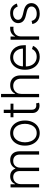

<svg xmlns="http://www.w3.org/2000/svg" viewBox="1426 -2194 779 3670"><g transform="rotate(-90 1815.0 -358.5)"><path d="M67.9 0V-545.9H128.9V-461.4H135.3Q151.4 -503.9 189.7 -528.3Q228 -552.7 281.7 -552.7Q337.9 -552.7 374 -526.1Q410.2 -499.5 428.2 -453.6H433.1Q451.7 -498.5 493.4 -525.6Q535.2 -552.7 594.2 -552.7Q670.4 -552.7 714.8 -504.9Q759.3 -457 759.3 -365.7V0H695.8V-365.7Q695.8 -430.2 662.8 -462.6Q629.9 -495.1 575.7 -495.1Q513.2 -495.1 479.5 -456.3Q445.8 -417.5 445.8 -358.9V0H380.9V-371.6Q380.9 -426.8 350.1 -460.9Q319.3 -495.1 263.2 -495.1Q225.6 -495.1 195.6 -476.3Q165.5 -457.5 148.2 -424.8Q130.9 -392.1 130.9 -349.1V0Z M1106.9 11.7Q1036.1 11.7 981.9 -24.2Q927.7 -60.1 897.2 -123.8Q866.7 -187.5 866.7 -270Q866.7 -354 897.2 -417.7Q927.7 -481.4 981.9 -517.3Q1036.1 -553.2 1106.9 -553.2Q1177.7 -553.2 1231.7 -517.3Q1285.6 -481.4 1316.4 -417.7Q1347.2 -354 1347.2 -270Q1347.2 -187.5 1316.7 -123.8Q1286.1 -60.1 1231.9 -24.2Q1177.7 11.7 1106.9 11.7ZM1106.9 -45.9Q1164.1 -45.9 1203.4 -76.4Q1242.7 -106.9 1263.2 -158.2Q1283.7 -209.5 1283.7 -270Q1283.7 -331.5 1263.2 -382.8Q1242.7 -434.1 1203.1 -464.8Q1163.6 -495.6 1106.9 -495.6Q1050.3 -495.6 1011 -464.6Q971.7 -433.6 950.9 -382.6Q930.2 -331.5 930.2 -270Q930.2 -209.5 950.7 -158.2Q971.2 -106.9 1010.7 -76.4Q1050.3 -45.9 1106.9 -45.9Z M1668.9 -545.9V-490.7H1408.7V-545.9ZM1490.2 -675.8H1553.2V-142.6Q1553.2 -98.1 1575.2 -75.9Q1597.2 -53.7 1636.2 -53.7Q1645 -53.7 1654.1 -54.9Q1663.1 -56.2 1673.3 -58.6L1687 -1.5Q1675.8 2.9 1661.1 5.4Q1646.5 7.8 1630.9 7.8Q1570.3 7.8 1530.3 -29.5Q1490.2 -66.9 1490.2 -127.4Z M1855.5 -340.8V0H1792.5V-727.5H1855.5V-459.5H1861.8Q1880.9 -502 1920.9 -527.3Q1960.9 -552.7 2022.9 -552.7Q2078.1 -552.7 2120.1 -530Q2162.1 -507.3 2185.8 -462.9Q2209.5 -418.5 2209.5 -353V0H2146V-349.1Q2146 -417 2108.2 -456.1Q2070.3 -495.1 2006.3 -495.1Q1962.9 -495.1 1929 -476.3Q1895 -457.5 1875.2 -423.1Q1855.5 -388.7 1855.5 -340.8Z M2565.9 11.7Q2489.7 11.7 2433.6 -24.2Q2377.4 -60.1 2347.2 -123.5Q2316.9 -187 2316.9 -269.5Q2316.9 -352.1 2346.9 -416Q2377 -480 2430.7 -516.6Q2484.4 -553.2 2555.2 -553.2Q2599.1 -553.2 2640.6 -536.9Q2682.1 -520.5 2715.3 -487.3Q2748.5 -454.1 2767.6 -403.1Q2786.6 -352.1 2786.6 -281.7V-253.4H2360.4V-309.1H2752.4L2723.6 -287.6Q2723.6 -347.2 2703.4 -394Q2683.1 -440.9 2645.5 -468.3Q2607.9 -495.6 2555.2 -495.6Q2502.9 -495.6 2463.4 -468Q2423.8 -440.4 2402.1 -394.8Q2380.4 -349.1 2380.4 -294.9V-262.2Q2380.4 -196.8 2403.1 -148.2Q2425.8 -99.6 2467.5 -72.8Q2509.3 -45.9 2565.9 -45.9Q2604.5 -45.9 2633.8 -58.1Q2663.1 -70.3 2683.1 -91.1Q2703.1 -111.8 2713.4 -136.2L2773.4 -116.2Q2760.7 -82 2732.7 -53Q2704.6 -23.9 2662.4 -6.1Q2620.1 11.7 2565.9 11.7Z M2891.6 0V-545.9H2952.6V-461.4H2957.5Q2974.1 -502.9 3014.9 -528.1Q3055.7 -553.2 3106.9 -553.2Q3114.7 -553.2 3124.3 -553.2Q3133.8 -553.2 3140.1 -552.7V-488.8Q3136.2 -489.3 3125.5 -490.5Q3114.7 -491.7 3101.6 -491.7Q3059.6 -491.7 3026.1 -473.6Q2992.7 -455.6 2973.6 -424.1Q2954.6 -392.6 2954.6 -352.1V0Z M3583 -425.3 3525.4 -409.7Q3512.7 -446.3 3483.2 -471.9Q3453.6 -497.6 3398.4 -497.6Q3343.3 -497.6 3307.6 -470.9Q3272 -444.3 3272 -402.8Q3272 -368.2 3296.1 -345.9Q3320.3 -323.7 3371.1 -311L3453.6 -291Q3522 -273.9 3556.4 -238Q3590.8 -202.1 3590.8 -147.5Q3590.8 -101.6 3565.2 -65.4Q3539.6 -29.3 3494.1 -8.8Q3448.7 11.7 3388.7 11.7Q3308.6 11.7 3256.8 -24.7Q3205.1 -61 3190.4 -128.9L3251 -143.6Q3262.2 -95.2 3296.9 -70.3Q3331.5 -45.4 3387.7 -45.4Q3450.2 -45.4 3488.3 -73.7Q3526.4 -102.1 3526.4 -144Q3526.4 -211.4 3437 -233.4L3348.1 -254.9Q3276.9 -272 3242.7 -308.6Q3208.5 -345.2 3208.5 -399.9Q3208.5 -444.8 3233.2 -479.5Q3257.8 -514.2 3300.8 -533.7Q3343.8 -553.2 3398.4 -553.2Q3473.6 -553.2 3518.6 -518.8Q3563.5 -484.4 3583 -425.3Z"/></g></svg>

Font: Inter Tight Light
Style: Regular
Weight: 300
Designer: Rasmus Andersson
Foundry: rsms
Version: Version 3.004